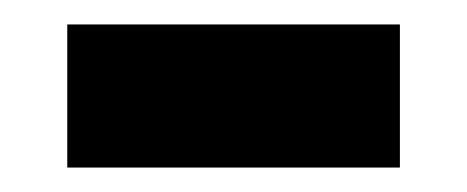

<svg xmlns="http://www.w3.org/2000/svg" viewBox="-20 -354 382 157"><path d="M35 -217V-334H307V-217Z"/></svg>

Font: Noto Sans Sora Sompeng
Style: Bold
Weight: 700
Designer: Monotype Design Team. David Williams.
Foundry: Monotype Imaging Inc.
Version: Version 2.101